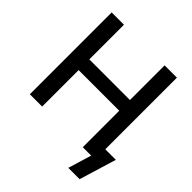

<svg xmlns="http://www.w3.org/2000/svg" viewBox="-232 -890 1207 1207"><g transform="rotate(45 371.5 -286.0)"><path d="M69.3 0V-727.5H178.7V-419.4H540V-727.5H649.4V0H540V-324.2H178.7V0ZM567.4 156.2 614.7 0H580.6V-90.8H743.2L668 156.2Z"/></g></svg>

Font: Inter 28pt Medium
Style: Regular
Weight: 500
Designer: Rasmus Andersson
Foundry: rsms
Version: Version 4.001;git-66647c0bb